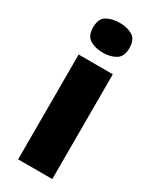

<svg xmlns="http://www.w3.org/2000/svg" viewBox="-199 -819 702 871"><g transform="rotate(30 152.5 -383.5)"><path d="M154 -767Q192 -767 220 -751Q248 -735 248 -689Q248 -644 220 -627.5Q192 -611 154 -611Q114 -611 86 -627.5Q58 -644 58 -689Q58 -735 86 -751Q114 -767 154 -767ZM242 -549V0H63V-549Z"/></g></svg>

Font: Noto Sans Disp ExtBd
Style: Regular
Weight: 800
Designer: Monotype Design Team
Foundry: Monotype Imaging Inc.
Version: Version 2.000;GOOG;noto-source:20170915:90ef993387c0; ttfaut